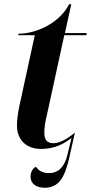

<svg xmlns="http://www.w3.org/2000/svg" viewBox="-20 -692 429 905"><path d="M190 193C259 193 286 142 307 49L333 -67C300 -39 262 -17 232 -17C200 -17 189 -35 189 -66C189 -91 193 -119 202 -154L283 -526H387L389 -536H286L316 -672H306C257 -578 145 -533 67 -533L66 -526H144L71 -191C64 -155 60 -127 60 -100C60 -30 107 10 173 10C234 10 278 -11 317 -42L298 37C284 96 254 124 210 124C180 124 163 112 149 94C134 102 124 119 124 141C124 173 150 193 190 193Z"/></svg>

Font: Noto Serif Display Condensed
Style: Bold Italic
Weight: 700
Width: 3
Italic angle: -12°
Designer: Monotype Design Team
Foundry: Monotype Imaging Inc.
Version: Version 2.009